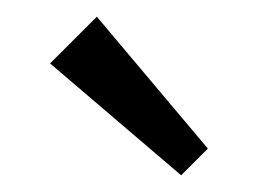

<svg xmlns="http://www.w3.org/2000/svg" viewBox="-20 -748 309 230"><path d="M197 -538 229 -570 96 -728 40 -672Z"/></svg>

Font: MV Cash Light
Style: Regular
Weight: 300
Designer: Rodrigo Fuenzalida
Foundry: fragTYPE
Version: Version 1.100;Glyphs 3.1.2 (3151)